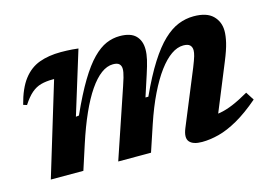

<svg xmlns="http://www.w3.org/2000/svg" viewBox="-75 -650 1136 806"><g transform="rotate(-15 493.0 -247.5)"><path d="M792 -42 764.5 -83.5Q791 -82 818 -86.8Q845 -91.5 876 -104.5Q907 -117.5 946 -140L969 -104Q916.5 -59 871.5 -33.5Q826.5 -8 787.8 2Q749 12 714.5 12Q675 12 660 -5.8Q645 -23.5 661 -62.5L758.5 -299.5Q770.5 -329.5 774.8 -344.5Q779 -359.5 779 -369Q779 -383.5 770.5 -391.8Q762 -400 742 -400Q716 -400 689.2 -381.5Q662.5 -363 635.5 -326.8Q608.5 -290.5 582.5 -237.2Q556.5 -184 533 -114L495 0H352.5L454 -300Q461 -320.5 464.8 -333.8Q468.5 -347 470 -355.5Q471.5 -364 471.5 -370.5Q471.5 -384.5 463.5 -392.2Q455.5 -400 436.5 -400Q410.5 -400 384.5 -380.8Q358.5 -361.5 333 -324.2Q307.5 -287 283 -232.2Q258.5 -177.5 235.5 -106.5L201 0H59.5L182 -404Q181 -404 179.2 -404Q177.5 -404 176 -404Q147 -404 124.8 -398Q102.5 -392 83.2 -375.5Q64 -359 44 -328L28.5 -333Q46 -401 74.8 -438.5Q103.5 -476 144.2 -491Q185 -506 238.5 -506Q252.5 -506 264 -505.5Q275.5 -505 287.5 -504.2Q299.5 -503.5 314 -501.5L229.5 -227.5L243 -229Q281 -313.5 313.8 -367.8Q346.5 -422 376.5 -452.2Q406.5 -482.5 435.2 -494.8Q464 -507 494 -507Q541.5 -507 563.2 -485Q585 -463 585 -425.5Q585 -405 579.5 -381Q574 -357 562.5 -322L532.5 -230H545Q582.5 -312 616.8 -365.8Q651 -419.5 683.5 -450.2Q716 -481 748.5 -494Q781 -507 815.5 -507Q872 -507 898.8 -480.5Q925.5 -454 925.5 -414Q925.5 -393 918.8 -364Q912 -335 893.5 -290Z"/></g></svg>

Font: Newsreader 9pt SemiBold
Style: Italic
Weight: 600
Italic angle: -17°
Designer: Hugues Gentile
Foundry: Production Type
Version: Version 1.003